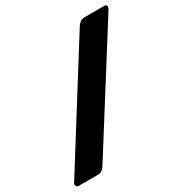

<svg xmlns="http://www.w3.org/2000/svg" viewBox="-251 -934 1111 1167"><g transform="rotate(-30 304.5 -351.0)"><path d="M-36 84Q-48 84 -52.5 73.5Q-57 63 -50 53L457 -756Q464 -767 476.5 -776.5Q489 -786 508 -786H645Q661 -786 662.5 -775.5Q664 -765 658 -755L148 54Q142 64 130 74Q118 84 98 84Z"/></g></svg>

Font: Rubik Black
Style: Italic
Weight: 900
Italic angle: -12°
Designer: Hubert and Fischer
Foundry: Hubert and Fischer
Version: Version 2.300;gftools[0.9.30]